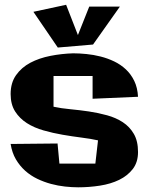

<svg xmlns="http://www.w3.org/2000/svg" viewBox="-20 -756 629 811"><path d="M563 -113.8Q563 -70.8 541 -42.2Q519 -13.7 483.4 3.7Q447.8 21 402.3 28.1Q356.9 35.2 310.1 35.2Q284.2 35.2 254.6 32Q225.1 28.8 195.3 20.8Q165.5 12.7 137.5 -0.7Q109.4 -14.2 86.4 -34.7Q63.5 -55.2 47.1 -83Q30.8 -110.8 24.9 -147.9L223.1 -149.9L231 -64.9H382.8L394 -163.1Q363.8 -169.9 324.7 -174.8Q285.6 -179.7 244.6 -186.8Q203.6 -193.8 164.1 -205.1Q124.5 -216.3 93.8 -235.8Q63 -255.4 43.9 -285.2Q24.9 -314.9 24.9 -358.9Q24.9 -406.2 47.9 -438.7Q70.8 -471.2 108.2 -491Q145.5 -510.7 192.9 -520Q240.2 -529.3 289.1 -530.8Q314.9 -530.8 345 -527.8Q375 -524.9 404.8 -517.3Q434.6 -509.8 462.2 -496.6Q489.7 -483.4 511.5 -463.1Q533.2 -442.9 547.1 -414.3Q561 -385.7 563 -347.2L371.1 -338.9V-435.1H206.1V-305.2Q237.8 -298.3 276.9 -294.7Q315.9 -291 355.5 -285.2Q395 -279.3 432.4 -269Q469.7 -258.8 498.8 -239.7Q527.8 -220.7 545.4 -190.4Q563 -160.2 563 -113.8ZM121.1 -706.1 259.3 -735.8 309.1 -607.9 356.9 -728H486.3L373 -567.9L224.1 -555.2Z"/></svg>

Font: Galindo
Style: Regular
Weight: 400
Version: Version 1.000